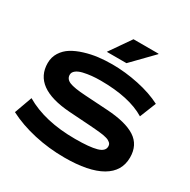

<svg xmlns="http://www.w3.org/2000/svg" viewBox="-205 -1132 1323 1338"><g transform="rotate(30 456.5 -462.5)"><path d="M81.1 -229Q240.7 -134.8 485.8 -134.8Q601.1 -134.8 657 -150.4Q712.9 -166 712.9 -204.1Q712.9 -213.4 710 -220.7Q707 -228 700.2 -233.6Q693.4 -239.3 685.8 -243.4Q678.2 -247.6 664.8 -251Q651.4 -254.4 639.9 -256.6Q628.4 -258.8 608.6 -260.7Q588.9 -262.7 574 -263.9Q559.1 -265.1 534.2 -267.1L358.9 -278.8Q56.2 -299.8 56.2 -498Q56.2 -545.4 80.3 -583.5Q104.5 -621.6 143.3 -645.5Q182.1 -669.4 234.9 -685.5Q287.6 -701.7 341.1 -708.3Q394.5 -714.8 451.2 -714.8Q556.6 -714.8 664.6 -691.9Q772.5 -668.9 851.1 -627.9L798.8 -497.1Q668.9 -576.2 438 -576.2Q400.9 -576.2 366.9 -572.8Q333 -569.3 300.8 -561.8Q268.6 -554.2 249.3 -539.3Q230 -524.4 230 -503.9Q230 -469.2 267.1 -453.9Q304.2 -438.5 397 -433.1L577.1 -421.9Q731.4 -412.6 807.1 -363.5Q882.8 -314.5 882.8 -213.9Q882.8 -102.1 781.5 -43.5Q680.2 15.1 485.8 15.1Q360.4 15.1 242.2 -11.5Q124 -38.1 29.8 -86.9ZM374 -771 491.2 -939.9H691.9L693.8 -937L532.2 -771Z"/></g></svg>

Font: Messapia Bold
Style: Regular
Weight: 400
Designer: Luca Marsano
Foundry: Collletttivo
Version: Version 1.000;FEAKit 1.0